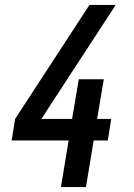

<svg xmlns="http://www.w3.org/2000/svg" viewBox="-20 -755 540 775"><path d="M226 0 257 -188H27L41 -275L341 -735H447L147 -275H271L298 -435H399L372 -275H429L415 -188H358L327 0Z"/></svg>

Font: Iosevka Term Curly Semibold
Style: Italic
Weight: 600
Italic angle: -9°
Designer: Belleve Invis
Foundry: Belleve Invis
Version: Version 32.3.0